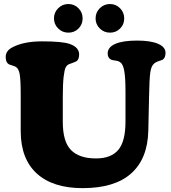

<svg xmlns="http://www.w3.org/2000/svg" viewBox="-20 -927 864 969"><path d="M252.4 -834Q252.4 -864.3 273.7 -885.5Q294.9 -906.7 325.2 -906.7Q355 -906.7 376 -885.5Q397 -864.3 397 -834Q397 -803.7 376.2 -783Q355.5 -762.2 325.2 -762.2Q294.9 -762.2 273.7 -783.2Q252.4 -804.2 252.4 -834ZM462.4 -834Q462.4 -864.3 483.6 -885.5Q504.9 -906.7 535.2 -906.7Q564.9 -906.7 585.9 -885.5Q606.9 -864.3 606.9 -834Q606.9 -803.7 586.2 -783Q565.4 -762.2 535.2 -762.2Q504.9 -762.2 483.6 -783.2Q462.4 -804.2 462.4 -834ZM732.4 -444.3 728.5 -267.1Q725.1 -125.5 641.8 -51.5Q558.6 22.5 397 22.5Q247.1 22.5 166 -51Q85 -124.5 84.5 -264.2V-448.2Q84.5 -525.4 79.3 -553Q74.2 -580.6 60.5 -588.9Q54.2 -593.3 41 -596.9Q27.8 -600.6 23.4 -603.5Q8.8 -612.3 8.8 -639.6Q8.8 -668.9 38.6 -686Q96.2 -718.3 192.4 -718.3Q295.4 -718.3 332 -705.1Q379.4 -688.5 379.4 -651.9Q379.4 -624.5 362.8 -616.2Q356.9 -613.3 345.7 -609.4Q334.5 -605.5 328.1 -603Q317.4 -598.1 311.3 -586.4Q305.2 -574.7 301 -538.3Q296.9 -502 296.9 -436V-312Q296.9 -211.9 338.4 -169.7Q379.9 -127.4 464.8 -127.4Q540.5 -127.4 576.9 -170.4Q613.3 -213.4 613.3 -313V-467.8Q613.3 -534.2 607.2 -568.8Q601.1 -603.5 586.9 -612.3Q579.6 -619.1 561.8 -621.3Q543.9 -623.5 538.6 -627Q523.4 -636.2 523.4 -657.2Q523.4 -688.5 561.3 -705.3Q599.1 -722.2 671.9 -722.2Q740.7 -722.2 778.1 -705.8Q815.4 -689.5 815.4 -660.2Q815.4 -634.3 799.8 -625Q798.3 -624 780.3 -618.2Q762.2 -612.3 753.9 -602.1Q742.2 -590.3 738 -557.6Q733.9 -524.9 732.4 -444.3Z"/></svg>

Font: Cooper* ExtraBold
Style: Regular
Weight: 800
Designer: Owen Earl
Foundry: indestructible type*
Version: Version 0.001